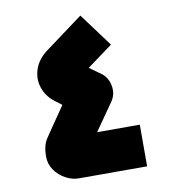

<svg xmlns="http://www.w3.org/2000/svg" viewBox="-76 -716 691 781"><g transform="rotate(-10 270.0 -325.5)"><path d="M469 0H186Q160 0 133 -14.5Q106 -29 88.5 -54Q71 -79 71 -110Q71 -157 89.5 -184Q108 -211 118 -226L173 -306L145 -327Q111 -353 98.5 -390.5Q86 -428 99 -467Q112 -506 151 -535L308 -651L410 -513L282 -419Q283 -424 284 -434Q285 -444 286 -449L349 -404Q377 -385 384 -349Q391 -313 371 -284L253 -115Q252 -119 249 -131.5Q246 -144 243.5 -156.5Q241 -169 240 -172H469Z"/></g></svg>

Font: Mada Black
Style: Regular
Weight: 900
Designer: Khaled Hosny
Version: Version 1.5